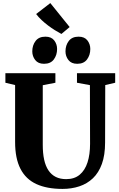

<svg xmlns="http://www.w3.org/2000/svg" viewBox="-20 -1218 775 1246"><path d="M386 8Q284.5 8 216 -23.5Q147.5 -55 112.8 -122.5Q78 -190 78 -296.5V-666L15 -681V-743H339.5V-681L257.5 -665V-278.5Q257.5 -223.5 266.5 -182Q275.5 -140.5 294.5 -112.2Q313.5 -84 342 -69.8Q370.5 -55.5 409.5 -55.5Q463 -55.5 497.2 -84.2Q531.5 -113 548 -164.2Q564.5 -215.5 564.5 -284.5L563.5 -665.5L479.5 -681V-743H727.5V-681L663 -666L662 -293Q662 -211.5 641.2 -154.2Q620.5 -97 583 -61.2Q545.5 -25.5 495 -8.8Q444.5 8 386 8ZM265 -804Q227.5 -804 208.5 -828.5Q189.5 -853 189.5 -884.5Q189.5 -924 210.8 -952Q232 -980 274 -980H275Q313 -980 331.8 -955.8Q350.5 -931.5 350.5 -900Q350.5 -861 329.5 -832.5Q308.5 -804 266 -804ZM480.5 -804Q443 -804 424 -828.5Q405 -853 405 -884.5Q405 -924 426.2 -952Q447.5 -980 489.5 -980H490.5Q528.5 -980 547.2 -955.8Q566 -931.5 566 -900Q566 -861 545 -832.5Q524 -804 481.5 -804ZM378 -998Q358 -1008.5 336 -1022.2Q314 -1036 292 -1052.5Q270 -1069 250 -1087.8Q230 -1106.5 214.5 -1127L306.5 -1198L432 -1042.5L379 -998Z"/></svg>

Font: Merriweather 36pt Black
Style: Regular
Weight: 900
Version: Version 2.100